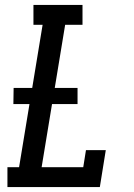

<svg xmlns="http://www.w3.org/2000/svg" viewBox="-20 -755 540 775"><path d="M10 0V-80H57L99 -335H34L35 -400H110L152 -655H115V-735H313V-655H243L201 -400H293V-335H190L148 -80H316L327 -149H407L383 0Z"/></svg>

Font: Iosevka Curly Slab Medium
Style: Italic
Weight: 500
Italic angle: -9°
Monospace: yes
Designer: Belleve Invis
Foundry: Belleve Invis
Version: Version 22.1.2; ttfautohint (v1.8.4)